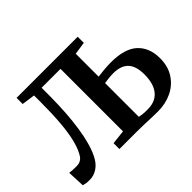

<svg xmlns="http://www.w3.org/2000/svg" viewBox="-143 -1024 1310 1310"><g transform="rotate(-45 512.0 -368.5)"><path d="M79.5 6Q53 6 41.8 3.8Q30.5 1.5 18 -2L12.5 -127.5Q28 -125.5 40.8 -124.5Q53.5 -123.5 80 -123.5Q93.5 -123.5 106.2 -127Q119 -130.5 131.5 -141.5Q144 -152.5 154.5 -174.5Q173.5 -209.5 187.2 -265.8Q201 -322 208.5 -406.2Q216 -490.5 216 -608V-670.5L120 -684V-743H710V-684L618.5 -670.5V-449.5Q644 -453 679 -456.2Q714 -459.5 746.5 -459.5Q879.5 -459.5 941.8 -401.8Q1004 -344 1004 -242Q1004 -164.5 968.2 -109Q932.5 -53.5 871.8 -24.2Q811 5 736 5Q708.5 5 676 3.8Q643.5 2.5 608 1.2Q572.5 0 537 0H369.5V-56.5L472 -68V-671H289.5V-588.5Q289 -507 284 -433.2Q279 -359.5 269.5 -296Q260 -232.5 245.8 -180.8Q231.5 -129 213 -91Q189.5 -42 154 -18Q118.5 6 79.5 6ZM696.5 -54.5Q749.5 -54.5 783.5 -77Q817.5 -99.5 834 -140.5Q850.5 -181.5 850.5 -238.5Q850.5 -320 814.2 -357.8Q778 -395.5 704.5 -395.5Q685.5 -395.5 660.8 -393Q636 -390.5 618.5 -387.5V-62Q632 -58.5 651.8 -56.5Q671.5 -54.5 696.5 -54.5Z"/></g></svg>

Font: Merriweather 28pt
Style: Bold
Weight: 700
Version: Version 2.100